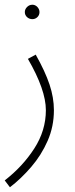

<svg xmlns="http://www.w3.org/2000/svg" viewBox="-35 -562 317 812"><path d="M7 230 -15 201Q61 142 110 66Q159 -10 159 -96Q159 -182 83 -313L116 -331Q156 -260 174.5 -204.5Q193 -149 193 -96Q193 -27 166.5 33.5Q140 94 97 144Q54 194 7 230ZM102 -481Q89 -481 79.5 -489.5Q70 -498 70 -511Q70 -523 79.5 -532.5Q89 -542 102 -542Q114 -542 123 -532.5Q132 -523 132 -511Q132 -498 123 -489.5Q114 -481 102 -481Z"/></svg>

Font: Noto Sans Arabic ExtCond ExtLt
Style: Regular
Weight: 200
Width: 2
Designer: Monotype Design Team, Nadine Chahine, Nizar Qandah and Khaled Hosny
Foundry: Monotype Imaging Inc.
Version: Version 2.012; ttfautohint (v1.8.4.7-5d5b)